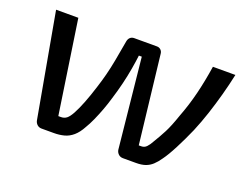

<svg xmlns="http://www.w3.org/2000/svg" viewBox="-83 -645 1023 803"><g transform="rotate(20 428.5 -244.0)"><path d="M158 0Q146 0 138 -7.5Q130 -15 128 -26L45 -488H144L206 -73H218Q232 -73 242.5 -81Q253 -89 265 -111Q277 -133 290.5 -167.5Q304 -202 317 -244Q327 -275 335 -306Q343 -337 350 -374.5Q357 -412 366 -464Q368 -475 375 -481.5Q382 -488 393 -488H494Q504 -488 511 -481.5Q518 -475 519 -465L564 -73H575Q589 -73 598.5 -83Q608 -93 616 -108Q635 -139 650 -168Q665 -197 682 -247Q704 -304 718.5 -363Q733 -422 743 -488H843Q833 -441 820 -393.5Q807 -346 792 -300.5Q777 -255 759 -212Q738 -164 716 -121.5Q694 -79 677 -56Q664 -37 650.5 -24.5Q637 -12 620 -6Q603 0 578 0H520Q508 0 500 -7.5Q492 -15 490 -26L449 -426H436Q433 -400 427 -365Q421 -330 412 -293Q403 -256 392 -221Q384 -193 373.5 -165Q363 -137 352 -112.5Q341 -88 330 -70Q315 -42 297 -26.5Q279 -11 258 -5.5Q237 0 213 0Z"/></g></svg>

Font: Exo 2 Medium
Style: Italic
Weight: 500
Italic angle: -8°
Designer: Natanael Gama
Foundry: Natanael Gama
Version: Version 2.010